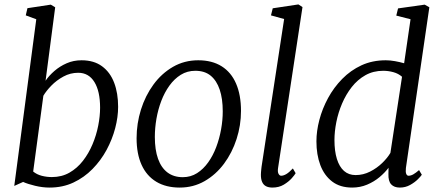

<svg xmlns="http://www.w3.org/2000/svg" viewBox="-20 -838 1980 868"><path d="M186 -473Q201.5 -496 226 -517.2Q250.5 -538.5 281.5 -552Q312.5 -565.5 348.5 -565.5Q404.5 -565.5 441.2 -538.5Q478 -511.5 496 -464.2Q514 -417 514 -355Q514 -309 500.8 -258.5Q487.5 -208 461.8 -160.2Q436 -112.5 398.2 -74Q360.5 -35.5 312 -12.8Q263.5 10 204 10Q172.5 10 139 2Q105.5 -6 84.5 -15.5L44.5 2.5L144 -751L96.5 -768.5L104 -801L209.5 -817L229.5 -805ZM130 -62.5Q146.5 -49 169 -43.2Q191.5 -37.5 214.5 -37.5Q259 -37.5 294 -57.5Q329 -77.5 355 -111Q381 -144.5 398.2 -185.5Q415.5 -226.5 424 -269.8Q432.5 -313 432.5 -351Q432.5 -425.5 406.8 -467.2Q381 -509 333.5 -509Q298 -509 266.8 -492Q235.5 -475 212 -450.8Q188.5 -426.5 176 -405Z M876 -565.5Q938.5 -565.5 981.8 -538.5Q1025 -511.5 1047.2 -460.2Q1069.5 -409 1069.5 -336.5Q1069.5 -271.5 1049.5 -209.5Q1029.5 -147.5 992.8 -98Q956 -48.5 905 -19.2Q854 10 792.5 10Q730.5 10 686.8 -16.2Q643 -42.5 620.2 -92.5Q597.5 -142.5 597.5 -213Q597.5 -279.5 617.2 -342.5Q637 -405.5 673.8 -455.8Q710.5 -506 762 -535.8Q813.5 -565.5 876 -565.5ZM863 -518Q826.5 -518 797.2 -499.8Q768 -481.5 746 -451Q724 -420.5 709.2 -381.8Q694.5 -343 687.2 -301Q680 -259 680 -219Q680 -160.5 694.5 -120Q709 -79.5 737.2 -58.2Q765.5 -37 806.5 -37Q842 -37 870.8 -55.2Q899.5 -73.5 921.2 -104Q943 -134.5 957.5 -173Q972 -211.5 979.5 -253.2Q987 -295 987 -334.5Q987 -392 973.2 -432.8Q959.5 -473.5 932.5 -495.8Q905.5 -518 863 -518Z M1237 -78Q1234.5 -61 1239.2 -52.2Q1244 -43.5 1251 -43.5Q1261 -43.5 1273.5 -50.5Q1286 -57.5 1304 -76.5L1316.5 -55Q1312.5 -47.5 1298.8 -32Q1285 -16.5 1263 -3.2Q1241 10 1211.5 10Q1194.5 10 1182.8 4Q1171 -2 1165 -15.5Q1159 -29 1159.5 -50.5Q1159.5 -54 1160 -60Q1160.5 -66 1161.2 -72.8Q1162 -79.5 1162.5 -84.5L1264.5 -752L1205 -768.5L1213 -800.5L1329 -818L1347.5 -806Z M1815 -78.5Q1813 -60.5 1816.5 -52Q1820 -43.5 1827 -43.5Q1837.5 -43.5 1848.8 -50Q1860 -56.5 1874.5 -69L1887 -48Q1883 -41.5 1869 -27.5Q1855 -13.5 1834 -1.8Q1813 10 1787.5 10Q1762 10 1748.5 -4.5Q1735 -19 1736 -51.5L1736.5 -79.5Q1720.5 -58 1695.8 -37.2Q1671 -16.5 1639.5 -3.2Q1608 10 1572 10Q1517.5 10 1481.8 -17.2Q1446 -44.5 1428.2 -91.5Q1410.5 -138.5 1410.5 -199Q1410.5 -245.5 1423.8 -296Q1437 -346.5 1463 -394.5Q1489 -442.5 1527 -481.2Q1565 -520 1614.2 -542.8Q1663.5 -565.5 1724 -565.5Q1743.5 -565.5 1765.8 -561.5Q1788 -557.5 1807 -552L1836 -751L1771.5 -767.5L1779.5 -800L1900 -817L1921 -805ZM1797.5 -491Q1781 -505.5 1758.2 -511.8Q1735.5 -518 1712.5 -518Q1667.5 -518 1632 -498Q1596.5 -478 1570.2 -444.5Q1544 -411 1526.5 -370Q1509 -329 1500.5 -286Q1492 -243 1492 -205Q1492 -155 1503 -119.5Q1514 -84 1535.2 -65.2Q1556.5 -46.5 1587.5 -46.5Q1622 -46.5 1653 -62.2Q1684 -78 1708 -101.2Q1732 -124.5 1745 -147Z"/></svg>

Font: Merriweather 24pt Light
Style: Italic
Weight: 300
Italic angle: -7.8°
Version: Version 2.101